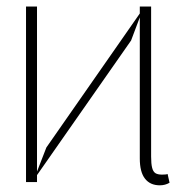

<svg xmlns="http://www.w3.org/2000/svg" viewBox="-20 -550 588 580"><path d="M91.8 -21V0H58.6V-530.3H91.8V-31.7L120.1 -104.5L402.3 -509.3V-530.3H436.5V-77.1Q436.5 -55.2 439.5 -43.5Q442.4 -31.7 449.2 -27.1Q456.1 -22.5 469.7 -22.5Q482.4 -22.5 486.3 -24.4L492.2 2Q479 9.8 462.9 9.8Q433.6 9.8 418 -10.3Q402.3 -30.3 402.3 -71.3V-497.6L376 -427.7Z"/></svg>

Font: Pretendard JP Thin
Style: Regular
Weight: 100
Designer: Base glyphs from Inter by Rasmus Andersson; Hangeul glyphs from Noto Sans CJK(Source Han Sans) by Jang Soo-young and Kan
Foundry: Kil Hyung-jin
Version: Version 1.309